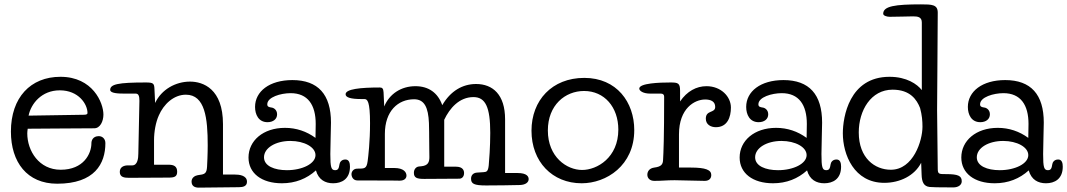

<svg xmlns="http://www.w3.org/2000/svg" viewBox="-20 -829 4891 880"><path d="M111 -299C122 -354 171 -415 254 -415C340 -415 381 -352 381 -311C381 -306 377 -303 364 -303ZM107 -239C138 -239 222 -240 248 -240C312 -240 371 -241 412 -241C439 -241 454 -273 454 -304C454 -358 405 -477 257 -477C120 -477 30 -382 30 -226C30 -86 104 13 242 13C414 13 463 -79 463 -173C463 -193 449 -205 433 -205C405 -205 399 -184 399 -173C399 -124 363 -51 258 -51C159 -51 105 -137 105 -218C105 -224 106 -232 107 -239Z M1002 -260C1002 -422 911 -455 851 -455C785 -455 720 -419 691 -357L688 -419C687 -446 684 -451 649 -451C521 -451 485 -443 485 -417C485 -401 524 -400 550 -400H602C615 -400 619 -389 619 -367C619 -351 615 -170 614 -125C614 -105 611 -71 586 -71H566C550 -71 529 -65 529 -41C529 -16 551 -14 572 -14C586 -14 743 -15 753 -15C779 -15 792 -19 792 -42C792 -68 775 -74 753 -74H686V-186C686 -226 694 -269 708 -300C730 -351 776 -395 832 -395C920 -395 932 -287 932 -163C932 -161 932 -118 929 -65C927 -33 919 -30 886 -26C874 -24 858 -15 858 3C858 25 874 31 891 31C902 31 1063 29 1075 29C1095 29 1112 24 1112 4C1112 -26 1075 -29 1056 -29H1002Z M1426 -197C1385 -227 1338 -243 1286 -243C1186 -243 1119 -184 1119 -107C1119 -35 1179 11 1272 11C1334 11 1386 -10 1428 -48C1440 -5 1471 11 1507 11C1546 11 1584 -8 1584 -65C1584 -82 1580 -98 1563 -98C1544 -98 1537 -84 1536 -76C1533 -59 1531 -49 1516 -49C1498 -49 1494 -62 1494 -123C1494 -163 1497 -238 1497 -267C1497 -396 1438 -462 1320 -462C1215 -462 1149 -410 1149 -339C1149 -304 1165 -269 1206 -269C1232 -269 1250 -283 1250 -305C1250 -326 1234 -335 1225 -336C1212 -338 1205 -340 1205 -351C1205 -384 1267 -402 1312 -402C1391 -402 1427 -348 1427 -261C1427 -247 1426 -197 1426 -197ZM1190 -108C1190 -151 1243 -183 1311 -183C1374 -183 1426 -155 1426 -118C1426 -79 1366 -49 1295 -49C1238 -49 1190 -68 1190 -108Z M2295 -282C2295 -396 2238 -444 2162 -444C2100 -444 2045 -412 2007 -347C1987 -404 1944 -434 1884 -434C1819 -434 1765 -399 1741 -341L1738 -406C1737 -423 1732 -428 1721 -428C1632 -428 1564 -421 1564 -397C1564 -382 1588 -375 1637 -375H1650C1664 -375 1676 -365 1676 -264C1676 -180 1668 -112 1665 -90C1660 -56 1652 -56 1617 -56C1599 -56 1591 -41 1591 -31C1591 -18 1599 -2 1618 -2C1796 -2 1801 -1 1812 -1C1836 -1 1843 -14 1843 -24C1843 -40 1830 -59 1787 -59H1744V-215C1744 -320 1804 -374 1878 -374C1925 -374 1943 -337 1946 -265C1947 -235 1947 -204 1947 -202C1947 -152 1948 -131 1948 -109C1948 -86 1942 -70 1911 -67L1901 -66C1887 -65 1877 -53 1877 -37C1877 -14 1891 -9 1924 -9C1942 -9 2074 -10 2085 -10C2097 -10 2107 -19 2107 -36C2107 -48 2101 -65 2070 -65H2016V-280C2041 -333 2085 -384 2150 -384C2205 -384 2227 -338 2227 -220C2227 -158 2222 -91 2220 -71C2217 -43 2210 -41 2197 -40L2167 -38C2149 -37 2139 -26 2139 -10C2139 13 2152 21 2208 21C2240 21 2341 20 2363 19C2390 18 2403 6 2403 -8C2403 -19 2396 -36 2352 -36H2295Z M2887 -233C2887 -360 2807 -472 2658 -472C2510 -472 2416 -369 2416 -230C2416 -88 2511 11 2646 11C2759 11 2887 -70 2887 -233ZM2657 -412C2750 -412 2814 -338 2814 -235C2814 -107 2717 -50 2648 -50C2578 -50 2491 -109 2491 -231C2491 -347 2570 -412 2657 -412Z M3330 -336C3330 -386 3285 -434 3218 -434C3172 -434 3129 -411 3097 -364V-413C3097 -448 3088 -451 3053 -451C3004 -451 2910 -448 2910 -423C2910 -413 2927 -400 2960 -400H3009C3019 -400 3024 -395 3024 -386C3024 -195 3021 -131 3019 -95C3018 -76 3011 -65 2979 -61C2956 -58 2947 -43 2947 -28C2947 -13 2958 0 2979 0C3016 0 3033 -3 3072 -3C3110 -3 3170 0 3210 0C3229 0 3240 -10 3240 -27C3240 -50 3215 -61 3146 -61H3092V-213C3092 -333 3164 -373 3212 -373C3238 -373 3258 -364 3258 -339C3258 -309 3215 -326 3215 -285C3215 -258 3238 -246 3261 -246C3314 -246 3330 -292 3330 -336Z M3677 -197C3636 -227 3589 -243 3537 -243C3437 -243 3370 -184 3370 -107C3370 -35 3430 11 3523 11C3585 11 3637 -10 3679 -48C3691 -5 3722 11 3758 11C3797 11 3835 -8 3835 -65C3835 -82 3831 -98 3814 -98C3795 -98 3788 -84 3787 -76C3784 -59 3782 -49 3767 -49C3749 -49 3745 -62 3745 -123C3745 -163 3748 -238 3748 -267C3748 -396 3689 -462 3571 -462C3466 -462 3400 -410 3400 -339C3400 -304 3416 -269 3457 -269C3483 -269 3501 -283 3501 -305C3501 -326 3485 -335 3476 -336C3463 -338 3456 -340 3456 -351C3456 -384 3518 -402 3563 -402C3642 -402 3678 -348 3678 -261C3678 -247 3677 -197 3677 -197ZM3441 -108C3441 -151 3494 -183 3562 -183C3625 -183 3677 -155 3677 -118C3677 -79 3617 -49 3546 -49C3489 -49 3441 -68 3441 -108Z M4278 -57C4276 -204 4275 -304 4275 -325C4275 -365 4278 -697 4278 -771C4278 -808 4252 -809 4201 -809C4083 -809 4028 -801 4028 -766C4028 -757 4045 -752 4058 -752C4108 -752 4132 -754 4165 -754C4187 -754 4205 -751 4205 -726V-416C4184 -443 4136 -477 4057 -477C3872 -477 3843 -292 3843 -218C3843 -121 3894 9 4033 9C4105 9 4172 -24 4202 -83L4204 -29C4205 4 4213 25 4241 28C4254 29 4276 30 4349 30C4373 30 4388 18 4388 2C4388 -23 4372 -31 4315 -31C4283 -31 4278 -31 4278 -57ZM4063 -51C3990 -51 3916 -104 3916 -222C3916 -323 3972 -418 4071 -418C4152 -418 4182 -372 4197 -334C4206 -301 4208 -274 4208 -248C4208 -184 4166 -51 4063 -51Z M4693 -197C4652 -227 4605 -243 4553 -243C4453 -243 4386 -184 4386 -107C4386 -35 4446 11 4539 11C4601 11 4653 -10 4695 -48C4707 -5 4738 11 4774 11C4813 11 4851 -8 4851 -65C4851 -82 4847 -98 4830 -98C4811 -98 4804 -84 4803 -76C4800 -59 4798 -49 4783 -49C4765 -49 4761 -62 4761 -123C4761 -163 4764 -238 4764 -267C4764 -396 4705 -462 4587 -462C4482 -462 4416 -410 4416 -339C4416 -304 4432 -269 4473 -269C4499 -269 4517 -283 4517 -305C4517 -326 4501 -335 4492 -336C4479 -338 4472 -340 4472 -351C4472 -384 4534 -402 4579 -402C4658 -402 4694 -348 4694 -261C4694 -247 4693 -197 4693 -197ZM4457 -108C4457 -151 4510 -183 4578 -183C4641 -183 4693 -155 4693 -118C4693 -79 4633 -49 4562 -49C4505 -49 4457 -68 4457 -108Z"/></svg>

Font: Life Savers
Style: Bold
Weight: 700
Designer: Pablo Impallari, Rodrigo Fuenzalida, Brenda Gallo
Foundry: Pablo Impallari, Rodrigo Fuenzalida, Brenda Gallo
Version: Version 3.000